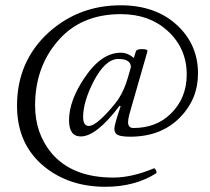

<svg xmlns="http://www.w3.org/2000/svg" viewBox="-20 -696 800 732"><path d="M575.2 -35.2Q494.1 16.1 381.8 16.1Q245.1 16.1 150.9 -59.1Q44.9 -144 44.9 -293Q44.9 -461.9 165 -571.8Q280.3 -675.8 439.9 -675.8Q576.7 -675.8 659.2 -596.2Q734.9 -522.9 734.9 -416Q734.9 -317.9 666 -248Q593.8 -174.8 476.1 -174.8Q431.6 -174.8 421.9 -187Q416 -194.3 416 -206.1Q416 -219.2 437.5 -283.7Q439 -288.1 439.9 -291L436 -293Q347.7 -175.8 288.1 -175.8Q243.2 -175.8 243.2 -237.8Q243.2 -312.5 303.2 -400.9Q366.7 -495.1 440.9 -495.1Q466.3 -495.1 490.2 -475.1L498 -500Q501 -508.8 521 -508.8Q544.4 -508.8 542 -500L473.1 -259.8Q468.3 -242.2 468.3 -230.5Q468.3 -208 488.8 -208Q576.2 -208 631.8 -263.2Q691.9 -322.3 691.9 -412.1Q691.9 -512.7 617.7 -579.6Q548.3 -642.1 440.9 -642.1Q286.1 -642.1 198.2 -537.1Q113.8 -437.5 113.8 -293.9Q113.8 -187.5 176.8 -111.8Q255.9 -19 412.1 -19Q482.4 -19 566.9 -54.2Q570.3 -55.7 574.7 -46.4Q579.1 -37.1 575.2 -35.2ZM479 -439.9Q479 -471.2 431.2 -471.2Q380.9 -471.2 335.9 -383.8Q296.9 -306.6 296.9 -250Q296.9 -215.8 318.8 -215.8Q344.7 -215.8 401.4 -280.3Q421.4 -303.2 431.2 -317.9Q454.1 -352.5 468.3 -402.3Z"/></svg>

Font: Junicode
Style: Regular
Weight: 400
Designer: Peter S. Baker
Foundry: Briery Creek Software
Version: Version 0.7.2